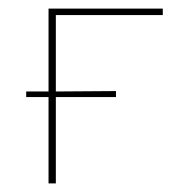

<svg xmlns="http://www.w3.org/2000/svg" viewBox="-20 -427 423 447"><path d="M110 -392V-214L250 -215V-201H110V0H93V-201H41V-214H93V-407H359V-392Z"/></svg>

Font: Ysabeau Thin
Style: Regular
Weight: 200
Designer: Christian Thalmann (Catharsis Fonts)
Version: Version 0.003